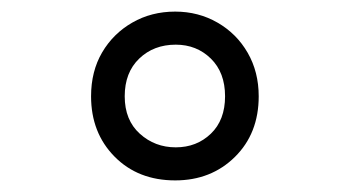

<svg xmlns="http://www.w3.org/2000/svg" viewBox="-20 -744 603 331"><path d="M282 -433Q218 -433 177.5 -474Q137 -515 137 -578Q137 -621 156 -653.5Q175 -686 208 -705Q241 -724 282 -724Q322 -724 355 -705Q388 -686 407 -653Q426 -620 426 -578Q426 -514 385 -473.5Q344 -433 282 -433ZM283 -490Q319 -490 343.5 -513.5Q368 -537 368 -578Q368 -619 343.5 -643Q319 -667 283 -667Q245 -667 220 -643Q195 -619 195 -578Q195 -537 221 -513.5Q247 -490 283 -490Z"/></svg>

Font: Noto Sans Mono SemiCondensed
Style: Regular
Weight: 400
Width: 4
Designer: Monotype Design Team
Foundry: Monotype Imaging Inc.
Version: Version 2.014